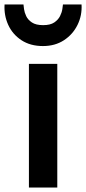

<svg xmlns="http://www.w3.org/2000/svg" viewBox="-43 -843 387 863"><path d="M87 0V-556H214.5V0ZM150 -636Q93.5 -636 53.5 -662.2Q13.5 -688.5 -6 -731.2Q-25.5 -774 -22.5 -823H62.5Q63 -817 65 -802Q67 -787 74.8 -770.5Q82.5 -754 100.5 -742Q118.5 -730 151 -730Q183 -730 200.8 -742Q218.5 -754 226.8 -770.5Q235 -787 237.2 -802Q239.5 -817 240 -823H323.5Q326.5 -774 305.5 -731.2Q284.5 -688.5 244.5 -662.2Q204.5 -636 150 -636Z"/></svg>

Font: Merriweather Sans Medium
Style: Regular
Weight: 500
Designer: Eben Sorkin
Foundry: Eben Sorkin
Version: Version 2.001